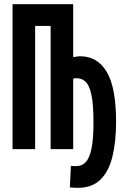

<svg xmlns="http://www.w3.org/2000/svg" viewBox="-20 -713 600 918"><path d="M352 185Q343 185 333.5 184.5Q324 184 314 183L319 80Q327 81 332.5 81Q338 81 346 81Q372 81 390 62Q408 43 417.5 -2.5Q427 -48 427 -127Q427 -214 417 -260Q407 -306 389 -322.5Q371 -339 347 -339Q343 -339 338.5 -338.5Q334 -338 330 -337V0H222V-589H148V0H40V-693H330V-440Q339 -441 347 -442.5Q355 -444 363 -444Q446 -444 490.5 -369Q535 -294 535 -131Q535 -35 517.5 36Q500 107 460 146Q420 185 352 185Z"/></svg>

Font: Ubuntu Sans Mono
Style: Regular
Weight: 400
Monospace: yes
Designer: Dalton Maag Ltd
Foundry: Dalton Maag Ltd
Version: Version 1.006